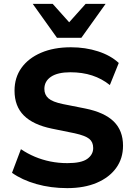

<svg xmlns="http://www.w3.org/2000/svg" viewBox="-20 -960 698 991"><path d="M327 11Q242 11 168 -10Q94 -31 42 -68L88 -190Q122 -167 160 -151Q198 -135 240 -126.5Q282 -118 328 -118Q400 -118 430.5 -140Q461 -162 461 -196Q461 -227 440.5 -243.5Q420 -260 366 -272L248 -296Q151 -316 103 -364Q55 -412 55 -492Q55 -560 91 -610Q127 -660 192.5 -688Q258 -716 346 -716Q421 -716 486 -695Q551 -674 593 -635L547 -521Q506 -554 455.5 -570.5Q405 -587 343 -587Q278 -587 243.5 -564Q209 -541 209 -501Q209 -471 230 -452.5Q251 -434 304 -423L420 -400Q519 -380 567 -333Q615 -286 615 -208Q615 -142 579.5 -93Q544 -44 479.5 -16.5Q415 11 327 11ZM274 -765 149 -940H252L337 -845L422 -940H525L400 -765Z"/></svg>

Font: Mulish ExtraLight ExtraBold
Style: Regular
Weight: 800
Version: Version 3.603